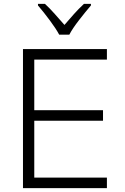

<svg xmlns="http://www.w3.org/2000/svg" viewBox="-20 -966 640 986"><path d="M336 -788Q352 -819 386.5 -863.5Q421 -908 447 -938V-946H411Q384 -921 359.5 -893.5Q335 -866 311 -838Q288 -864 262 -893.5Q236 -923 211 -946H175V-938Q205 -903 236.5 -860.5Q268 -818 284 -788ZM529 0V-54H156V-346H509V-400H156V-660H529V-714H98V0Z"/></svg>

Font: Noto Sans Mono UI Light
Style: Regular
Weight: 300
Designer: Monotype Design team
Foundry: Monotype Imaging Inc.
Version: 1.000